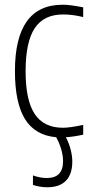

<svg xmlns="http://www.w3.org/2000/svg" viewBox="-20 -570 407 810"><path d="M180 220Q165 220 149 217.5Q133 215 119 210V170Q149 181 178 181Q246 181 246 110Q246 87 238.5 60.5Q231 34 217 9Q128 1 85.5 -67.5Q43 -136 43 -270Q43 -550 244 -550Q261 -550 280.5 -547.5Q300 -545 331 -539V-498Q306 -504 286 -506.5Q266 -509 246 -509Q165 -509 126.5 -451Q88 -393 88 -269Q88 -147 126.5 -89Q165 -31 246 -31Q274 -31 331 -43V-2Q314 2 294.5 5Q275 8 258 9Q272 36 278.5 62.5Q285 89 285 111Q285 165 258 192.5Q231 220 180 220Z"/></svg>

Font: Encode Sans Compressed
Style: ExtraLight
Weight: 200
Designer: Pablo Impallari, Andres Torresi
Foundry: Pablo Impallari, Andres Torresi
Version: Version 1.000; ttfautohint (v1.00) -l 8 -r 50 -G 200 -x 14 -